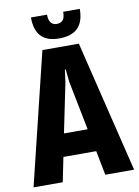

<svg xmlns="http://www.w3.org/2000/svg" viewBox="-96 -928 716 991"><g transform="rotate(-10 261.5 -433.0)"><path d="M262 -734C348 -734 393 -775 393 -866H306C306 -826 292 -810 262 -810C241 -810 221 -824 221 -866H137C137 -781 175 -734 262 -734ZM374 0H525L357 -690H166L-2 0H151L177 -128H349ZM201 -247 254 -505 263 -571H267L274 -505L325 -247Z"/></g></svg>

Font: Decalotype
Style: Bold
Weight: 700
Designer: Alfredo Marco Pradil
Foundry: Alfredo Marco Pradil
Version: Version 1.0